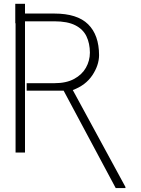

<svg xmlns="http://www.w3.org/2000/svg" viewBox="-20 -781 721 983"><path d="M58.2 -661.9V-761.4H108V-711.6H258.5Q375.4 -711.6 431.1 -656.8Q486.9 -601.9 487.2 -498.6Q486.9 -446.7 452.6 -395.4Q418.3 -344.1 352.6 -320L622.2 176.1V181.8H572.4L305.8 -316.8H116.5V-355.1H258.5Q319.6 -355.1 359.7 -377Q399.9 -398.8 419.9 -434.3Q440 -469.8 440.3 -511.4Q440 -558.9 422.6 -595.2Q405.2 -631.4 365.4 -651.6Q325.6 -671.9 258.5 -671.9H108V0H59.7V-661.9Z"/></svg>

Font: Inter UI Thin
Style: Regular
Weight: 100
Designer: Rasmus Andersson
Foundry: rsms
Version: 3.2;8d6f07862